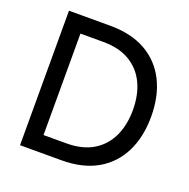

<svg xmlns="http://www.w3.org/2000/svg" viewBox="-125 -820 923 939"><g transform="rotate(20 336.5 -350.0)"><path d="M77 0V-700H292Q402 -700 477.5 -657Q553 -614 592.5 -535.5Q632 -457 632 -350Q632 -244 592.5 -165Q553 -86 477.5 -43Q402 0 292 0ZM168 -86H286Q370 -86 425.5 -119.5Q481 -153 509 -212.5Q537 -272 537 -350Q537 -429 509 -488Q481 -547 425.5 -580.5Q370 -614 286 -614H168Z"/></g></svg>

Font: Zen Kaku Gothic Antique Medium
Style: Regular
Weight: 500
Designer: Yoshimichi Ohira
Foundry: Positype
Version: Version 1.002